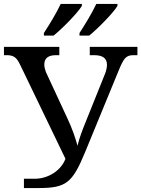

<svg xmlns="http://www.w3.org/2000/svg" viewBox="-20 -951 715 971"><path d="M202 -771H251C296 -807 373 -886 394 -921V-931H287C266 -886 230 -827 202 -784ZM382 -771H431C476 -807 553 -886 574 -921V-931H467C446 -886 410 -827 382 -784ZM101 0H174C316 0 346 -26 411 -183L580 -594C606 -657 617 -672 656 -672H675V-714H434V-672H455C499 -672 521 -657 521 -623C521 -612 518 -596 512 -580L418 -346C396 -292 382 -256 372 -214C361 -255 344 -303 322 -350L212 -587C207 -602 204 -613 204 -624C204 -657 224 -672 264 -672H280V-714H0V-672H13C52 -672 65 -659 84 -619L311 -148C289 -88 223 -47 156 -47H101Z"/></svg>

Font: Noto Serif Thai
Style: Regular
Weight: 400
Designer: Monotype Design Team
Foundry: Monotype Imaging Inc.
Version: Version 1.901